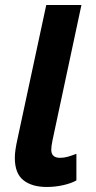

<svg xmlns="http://www.w3.org/2000/svg" viewBox="-20 -734 382 764"><path d="M166 10Q107 10 73 -17Q39 -44 39 -106Q39 -120 41.5 -138Q44 -156 50 -183L164 -714H304L189 -176Q184 -152 184 -138Q184 -106 219 -106Q235 -106 250.5 -110.5Q266 -115 284 -122V-16Q262 -4 230.5 3Q199 10 166 10Z"/></svg>

Font: Noto Sans SemiCondensed
Style: Bold Italic
Weight: 700
Width: 4
Italic angle: -12°
Designer: Monotype Design Team
Foundry: Monotype Imaging Inc.
Version: Version 2.013; ttfautohint (v1.8.4.7-5d5b)